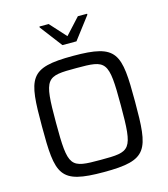

<svg xmlns="http://www.w3.org/2000/svg" viewBox="-131 -1015 981 1124"><g transform="rotate(-15 359.0 -452.5)"><path d="M214 -907 316 -773H401L503 -907V-913H447L358 -816L270 -913H214ZM359 8C627 8 641 -49 641 -344C641 -639 627 -696 359 -696C90 -696 77 -639 77 -344C77 -49 90 8 359 8ZM359 -66C175 -66 162 -71 162 -344C162 -617 175 -622 359 -622C542 -622 555 -617 555 -344C555 -71 542 -66 359 -66Z"/></g></svg>

Font: Saira UNSAM
Style: Regular
Weight: 400
Designer: Hector Gatti with collaboration of the Omnibus-Type team
Foundry: Omnibus-Type
Version: Version 0.072;PS 000.072;hotconv 1.0.88;makeotf.lib2.5.64775